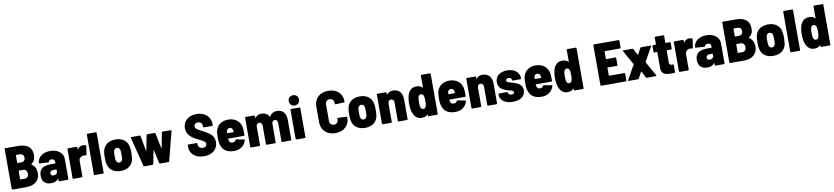

<svg xmlns="http://www.w3.org/2000/svg" viewBox="18 -1966 13912 3202"><g transform="rotate(-10 6974.0 -364.5)"><path d="M522 -199C521 -274 492 -326 439 -359C436 -361 436 -363 440 -365C487 -394 511 -439 511 -505C511 -643 421 -700 275 -700H59C52 -700 47 -695 47 -688V-12C47 -5 52 0 59 0H293C420 0 523 -62 522 -199ZM218 -558H277C323 -558 348 -533 348 -489C348 -445 323 -421 277 -421H218C215 -421 213 -423 213 -426V-553C213 -556 215 -558 218 -558ZM286 -143H218C215 -143 213 -145 213 -148V-288C213 -291 215 -293 218 -293H287C330 -293 356 -265 356 -218C356 -169 330 -143 286 -143Z M785 -525C663 -525 575 -459 568 -362C568 -355 572 -352 580 -351L725 -342C733 -341 735 -345 738 -352C743 -371 762 -383 786 -383C819 -383 840 -363 840 -332V-310C840 -307 838 -305 835 -305H766C638 -305 560 -265 560 -144C560 -25 638 8 718 8C773 7 811 -10 834 -45C837 -49 840 -47 840 -43V-12C840 -5 845 0 852 0H994C1001 0 1006 -5 1006 -12V-355C1006 -454 914 -525 785 -525ZM774 -113C746 -113 728 -129 728 -156C728 -187 751 -204 790 -204H835C838 -204 840 -202 840 -199V-169C840 -134 808 -113 774 -113Z M1342 -524C1298 -524 1268 -502 1249 -470C1247 -466 1244 -467 1244 -472V-505C1244 -512 1239 -517 1232 -517H1090C1083 -517 1078 -512 1078 -505V-12C1078 -5 1083 0 1090 0H1232C1239 0 1244 -5 1244 -12V-277C1244 -316 1271 -343 1301 -349C1310 -352 1320 -353 1330 -353C1341 -353 1352 -351 1360 -349C1368 -347 1373 -348 1374 -357L1396 -497C1397 -503 1396 -508 1391 -512C1380 -518 1365 -524 1342 -524Z M1450 0H1592C1599 0 1604 -5 1604 -12V-688C1604 -695 1599 -700 1592 -700H1450C1443 -700 1438 -695 1438 -688V-12C1438 -5 1443 0 1450 0Z M1892 8C2017 8 2098 -59 2112 -169C2115 -195 2117 -232 2117 -260C2117 -290 2115 -328 2110 -355C2095 -458 2016 -525 1892 -525C1768 -525 1688 -458 1673 -354C1668 -328 1666 -289 1666 -259C1666 -231 1668 -193 1672 -167C1686 -59 1767 8 1892 8ZM1892 -134C1861 -134 1841 -157 1835 -191C1833 -212 1832 -235 1832 -259C1832 -283 1833 -307 1836 -329C1841 -361 1861 -383 1892 -383C1922 -383 1942 -362 1947 -329C1949 -307 1951 -284 1951 -259C1951 -236 1950 -212 1948 -191C1942 -157 1922 -134 1892 -134Z M2292 0H2431C2438 0 2443 -3 2444 -11L2488 -236C2489 -241 2493 -241 2494 -236L2544 -11C2545 -4 2550 0 2557 0H2699C2706 0 2711 -3 2713 -10L2840 -503C2842 -512 2837 -516 2829 -516L2690 -518C2683 -518 2678 -515 2677 -507L2627 -250C2626 -246 2622 -246 2621 -250L2569 -507C2568 -514 2563 -518 2556 -518H2431C2424 -518 2419 -515 2418 -507L2369 -251C2368 -247 2364 -247 2363 -251L2316 -507C2315 -515 2310 -518 2303 -518H2163C2156 -518 2152 -515 2152 -509C2152 -508 2152 -506 2152 -505L2278 -10C2280 -3 2285 0 2292 0Z M3303 8C3443 8 3538 -69 3538 -195C3538 -318 3439 -358 3348 -410C3260 -453 3231 -471 3231 -510C3231 -545 3254 -566 3292 -566C3342 -566 3370 -533 3370 -496V-479C3370 -472 3375 -467 3382 -467H3521C3528 -467 3533 -472 3533 -479V-498C3533 -624 3435 -708 3295 -708C3161 -708 3067 -630 3067 -509C3067 -379 3176 -323 3261 -282C3336 -244 3373 -228 3373 -189C3373 -161 3354 -134 3310 -134C3259 -134 3228 -165 3228 -201V-219C3228 -226 3223 -231 3216 -231H3077C3070 -231 3065 -226 3065 -219V-193C3065 -73 3158 8 3303 8Z M4023 -329C4015 -444 3930 -525 3800 -525C3682 -525 3600 -456 3584 -352C3581 -331 3579 -301 3579 -275C3579 -229 3580 -190 3588 -155C3611 -51 3681 8 3811 8C3914 8 3985 -43 4017 -137C4020 -145 4016 -150 4008 -151L3880 -176C3873 -177 3868 -175 3865 -168C3855 -146 3835 -134 3807 -134C3777 -134 3758 -152 3751 -179C3748 -188 3747 -197 3746 -207C3746 -210 3748 -212 3751 -212H4013C4020 -212 4025 -216 4025 -224C4025 -234 4026 -245 4026 -258C4026 -281 4025 -307 4023 -329ZM3802 -383C3831 -383 3850 -364 3854 -336C3856 -327 3857 -318 3858 -308C3858 -305 3856 -303 3853 -303H3751C3748 -303 3746 -305 3746 -308C3746 -318 3747 -327 3749 -336C3754 -364 3772 -383 3802 -383Z M4628 -525C4583 -525 4533 -509 4503 -455C4500 -450 4497 -449 4495 -452C4470 -499 4426 -525 4365 -525C4326 -525 4287 -512 4258 -476C4255 -472 4252 -474 4252 -478V-505C4252 -512 4247 -517 4240 -517H4098C4091 -517 4086 -512 4086 -505V-12C4086 -5 4091 0 4098 0H4240C4247 0 4252 -5 4252 -12V-335C4256 -365 4275 -383 4302 -383C4332 -383 4352 -359 4352 -321V-12C4352 -5 4357 0 4364 0H4505C4512 0 4517 -5 4517 -12V-321C4517 -359 4537 -383 4567 -383C4596 -383 4615 -359 4615 -321V-12C4615 -5 4620 0 4627 0H4769C4776 0 4781 -5 4781 -12V-345C4781 -458 4729 -525 4628 -525Z M4938 -563C4988 -563 5025 -600 5025 -650C5025 -702 4988 -737 4938 -737C4887 -737 4851 -702 4851 -650C4851 -600 4887 -563 4938 -563ZM4867 0H5009C5016 0 5021 -5 5021 -12V-505C5021 -512 5016 -517 5009 -517H4867C4860 -517 4855 -512 4855 -505V-12C4855 -5 4860 0 4867 0Z M5527 8C5671 8 5766 -80 5766 -214V-216C5766 -223 5761 -229 5754 -229L5612 -235C5604 -235 5600 -232 5600 -224V-210C5600 -165 5571 -134 5527 -134C5483 -134 5454 -165 5454 -210V-490C5454 -535 5483 -566 5527 -566C5571 -566 5600 -535 5600 -490V-476C5600 -468 5604 -465 5612 -465L5754 -471C5761 -471 5766 -477 5766 -484V-488C5766 -622 5671 -708 5527 -708C5383 -708 5288 -619 5288 -482V-220C5288 -82 5383 8 5527 8Z M6030 8C6155 8 6236 -59 6250 -169C6253 -195 6255 -232 6255 -260C6255 -290 6253 -328 6248 -355C6233 -458 6154 -525 6030 -525C5906 -525 5826 -458 5811 -354C5806 -328 5804 -289 5804 -259C5804 -231 5806 -193 5810 -167C5824 -59 5905 8 6030 8ZM6030 -134C5999 -134 5979 -157 5973 -191C5971 -212 5970 -235 5970 -259C5970 -283 5971 -307 5974 -329C5979 -361 5999 -383 6030 -383C6060 -383 6080 -362 6085 -329C6087 -307 6089 -284 6089 -259C6089 -236 6088 -212 6086 -191C6080 -157 6060 -134 6030 -134Z M6592 -525C6554 -525 6516 -512 6490 -477C6487 -472 6483 -473 6483 -477V-505C6483 -512 6478 -517 6471 -517H6329C6322 -517 6317 -512 6317 -505V-12C6317 -5 6322 0 6329 0H6471C6478 0 6483 -5 6483 -12V-321C6483 -359 6503 -383 6534 -383C6565 -383 6585 -359 6585 -321V-12C6585 -5 6590 0 6597 0H6739C6746 0 6751 -5 6751 -12V-345C6751 -458 6692 -525 6592 -525Z M7095 -688V-490C7095 -486 7092 -485 7089 -488C7062 -517 7026 -525 6987 -525C6899 -525 6848 -465 6829 -366C6823 -334 6820 -309 6820 -267C6820 -224 6823 -190 6829 -157C6850 -57 6900 8 6986 8C7025 8 7062 -2 7089 -31C7092 -34 7095 -33 7095 -29V-12C7095 -5 7100 0 7107 0H7249C7256 0 7261 -5 7261 -12V-688C7261 -695 7256 -700 7249 -700H7107C7100 -700 7095 -695 7095 -688ZM7090 -187C7084 -156 7068 -134 7041 -134C7014 -134 6997 -156 6991 -187C6986 -216 6987 -246 6987 -279C6987 -298 6988 -317 6992 -334C6999 -364 7016 -383 7041 -383C7068 -383 7085 -363 7090 -333C7094 -311 7095 -286 7095 -260C7095 -234 7095 -210 7090 -187Z M7769 -329C7761 -444 7676 -525 7546 -525C7428 -525 7346 -456 7330 -352C7327 -331 7325 -301 7325 -275C7325 -229 7326 -190 7334 -155C7357 -51 7427 8 7557 8C7660 8 7731 -43 7763 -137C7766 -145 7762 -150 7754 -151L7626 -176C7619 -177 7614 -175 7611 -168C7601 -146 7581 -134 7553 -134C7523 -134 7504 -152 7497 -179C7494 -188 7493 -197 7492 -207C7492 -210 7494 -212 7497 -212H7759C7766 -212 7771 -216 7771 -224C7771 -234 7772 -245 7772 -258C7772 -281 7771 -307 7769 -329ZM7548 -383C7577 -383 7596 -364 7600 -336C7602 -327 7603 -318 7604 -308C7604 -305 7602 -303 7599 -303H7497C7494 -303 7492 -305 7492 -308C7492 -318 7493 -327 7495 -336C7500 -364 7518 -383 7548 -383Z M8107 -525C8069 -525 8031 -512 8005 -477C8002 -472 7998 -473 7998 -477V-505C7998 -512 7993 -517 7986 -517H7844C7837 -517 7832 -512 7832 -505V-12C7832 -5 7837 0 7844 0H7986C7993 0 7998 -5 7998 -12V-321C7998 -359 8018 -383 8049 -383C8080 -383 8100 -359 8100 -321V-12C8100 -5 8105 0 8112 0H8254C8261 0 8266 -5 8266 -12V-345C8266 -458 8207 -525 8107 -525Z M8532 8C8658 8 8744 -50 8744 -151C8744 -243 8671 -278 8601 -301C8544 -320 8481 -324 8481 -361C8481 -380 8499 -396 8528 -396C8559 -396 8578 -380 8578 -357V-353C8578 -346 8583 -341 8590 -341H8721C8728 -341 8733 -345 8733 -352C8733 -456 8651 -525 8525 -525C8404 -525 8322 -462 8322 -358C8322 -268 8386 -230 8442 -209C8505 -183 8577 -184 8577 -147C8577 -128 8559 -115 8531 -115C8500 -115 8474 -131 8474 -156V-157C8474 -164 8469 -169 8462 -169H8327C8320 -169 8315 -164 8315 -157V-149C8315 -56 8399 8 8532 8Z M9231 -329C9223 -444 9138 -525 9008 -525C8890 -525 8808 -456 8792 -352C8789 -331 8787 -301 8787 -275C8787 -229 8788 -190 8796 -155C8819 -51 8889 8 9019 8C9122 8 9193 -43 9225 -137C9228 -145 9224 -150 9216 -151L9088 -176C9081 -177 9076 -175 9073 -168C9063 -146 9043 -134 9015 -134C8985 -134 8966 -152 8959 -179C8956 -188 8955 -197 8954 -207C8954 -210 8956 -212 8959 -212H9221C9228 -212 9233 -216 9233 -224C9233 -234 9234 -245 9234 -258C9234 -281 9233 -307 9231 -329ZM9010 -383C9039 -383 9058 -364 9062 -336C9064 -327 9065 -318 9066 -308C9066 -305 9064 -303 9061 -303H8959C8956 -303 8954 -305 8954 -308C8954 -318 8955 -327 8957 -336C8962 -364 8980 -383 9010 -383Z M9565 -688V-490C9565 -486 9562 -485 9559 -488C9532 -517 9496 -525 9457 -525C9369 -525 9318 -465 9299 -366C9293 -334 9290 -309 9290 -267C9290 -224 9293 -190 9299 -157C9320 -57 9370 8 9456 8C9495 8 9532 -2 9559 -31C9562 -34 9565 -33 9565 -29V-12C9565 -5 9570 0 9577 0H9719C9726 0 9731 -5 9731 -12V-688C9731 -695 9726 -700 9719 -700H9577C9570 -700 9565 -695 9565 -688ZM9560 -187C9554 -156 9538 -134 9511 -134C9484 -134 9467 -156 9461 -187C9456 -216 9457 -246 9457 -279C9457 -298 9458 -317 9462 -334C9469 -364 9486 -383 9511 -383C9538 -383 9555 -363 9560 -333C9564 -311 9565 -286 9565 -260C9565 -234 9565 -210 9560 -187Z M10456 -570V-688C10456 -695 10451 -700 10444 -700H10028C10021 -700 10016 -695 10016 -688V-12C10016 -5 10021 0 10028 0H10444C10451 0 10456 -5 10456 -12V-130C10456 -137 10451 -142 10444 -142H10187C10184 -142 10182 -144 10182 -147V-276C10182 -279 10184 -281 10187 -281H10342C10349 -281 10354 -286 10354 -293V-411C10354 -418 10349 -423 10342 -423H10187C10184 -423 10182 -425 10182 -428V-553C10182 -556 10184 -558 10187 -558H10444C10451 -558 10456 -563 10456 -570Z M10494 0H10652C10658 0 10663 -3 10666 -9L10723 -116C10725 -119 10727 -119 10729 -116L10785 -9C10788 -3 10793 0 10799 0H10953C10959 0 10963 -3 10963 -8C10963 -10 10962 -12 10961 -14L10825 -256C10824 -258 10824 -260 10825 -262L10961 -503C10965 -511 10962 -517 10953 -517H10794C10788 -517 10782 -514 10779 -508L10724 -404C10722 -401 10720 -400 10718 -403L10662 -508C10659 -514 10653 -517 10647 -517H10494C10488 -517 10484 -514 10484 -509C10484 -507 10485 -505 10486 -503L10622 -262C10623 -260 10623 -258 10622 -256L10486 -14C10482 -6 10485 0 10494 0Z M11293 -405V-505C11293 -512 11288 -517 11281 -517H11210C11207 -517 11205 -519 11205 -522V-638C11205 -645 11200 -650 11193 -650H11058C11051 -650 11046 -645 11046 -638V-522C11046 -519 11044 -517 11041 -517H10996C10989 -517 10984 -512 10984 -505V-405C10984 -398 10989 -393 10996 -393H11041C11044 -393 11046 -391 11046 -388V-123C11046 -19 11110 2 11210 2C11228 2 11248 1 11268 0C11276 0 11280 -5 11280 -12V-130C11280 -137 11275 -142 11268 -142H11246C11219 -141 11205 -155 11205 -190V-388C11205 -391 11207 -393 11210 -393H11281C11288 -393 11293 -398 11293 -405Z M11610 -524C11566 -524 11536 -502 11517 -470C11515 -466 11512 -467 11512 -472V-505C11512 -512 11507 -517 11500 -517H11358C11351 -517 11346 -512 11346 -505V-12C11346 -5 11351 0 11358 0H11500C11507 0 11512 -5 11512 -12V-277C11512 -316 11539 -343 11569 -349C11578 -352 11588 -353 11598 -353C11609 -353 11620 -351 11628 -349C11636 -347 11641 -348 11642 -357L11664 -497C11665 -503 11664 -508 11659 -512C11648 -518 11633 -524 11610 -524Z M11897 -525C11775 -525 11687 -459 11680 -362C11680 -355 11684 -352 11692 -351L11837 -342C11845 -341 11847 -345 11850 -352C11855 -371 11874 -383 11898 -383C11931 -383 11952 -363 11952 -332V-310C11952 -307 11950 -305 11947 -305H11878C11750 -305 11672 -265 11672 -144C11672 -25 11750 8 11830 8C11885 7 11923 -10 11946 -45C11949 -49 11952 -47 11952 -43V-12C11952 -5 11957 0 11964 0H12106C12113 0 12118 -5 12118 -12V-355C12118 -454 12026 -525 11897 -525ZM11886 -113C11858 -113 11840 -129 11840 -156C11840 -187 11863 -204 11902 -204H11947C11950 -204 11952 -202 11952 -199V-169C11952 -134 11920 -113 11886 -113Z M12674 -199C12673 -274 12644 -326 12591 -359C12588 -361 12588 -363 12592 -365C12639 -394 12663 -439 12663 -505C12663 -643 12573 -700 12427 -700H12211C12204 -700 12199 -695 12199 -688V-12C12199 -5 12204 0 12211 0H12445C12572 0 12675 -62 12674 -199ZM12370 -558H12429C12475 -558 12500 -533 12500 -489C12500 -445 12475 -421 12429 -421H12370C12367 -421 12365 -423 12365 -426V-553C12365 -556 12367 -558 12370 -558ZM12438 -143H12370C12367 -143 12365 -145 12365 -148V-288C12365 -291 12367 -293 12370 -293H12439C12482 -293 12508 -265 12508 -218C12508 -169 12482 -143 12438 -143Z M12944 8C13069 8 13150 -59 13164 -169C13167 -195 13169 -232 13169 -260C13169 -290 13167 -328 13162 -355C13147 -458 13068 -525 12944 -525C12820 -525 12740 -458 12725 -354C12720 -328 12718 -289 12718 -259C12718 -231 12720 -193 12724 -167C12738 -59 12819 8 12944 8ZM12944 -134C12913 -134 12893 -157 12887 -191C12885 -212 12884 -235 12884 -259C12884 -283 12885 -307 12888 -329C12893 -361 12913 -383 12944 -383C12974 -383 12994 -362 12999 -329C13001 -307 13003 -284 13003 -259C13003 -236 13002 -212 13000 -191C12994 -157 12974 -134 12944 -134Z M13243 0H13385C13392 0 13397 -5 13397 -12V-688C13397 -695 13392 -700 13385 -700H13243C13236 -700 13231 -695 13231 -688V-12C13231 -5 13236 0 13243 0Z M13744 -688V-490C13744 -486 13741 -485 13738 -488C13711 -517 13675 -525 13636 -525C13548 -525 13497 -465 13478 -366C13472 -334 13469 -309 13469 -267C13469 -224 13472 -190 13478 -157C13499 -57 13549 8 13635 8C13674 8 13711 -2 13738 -31C13741 -34 13744 -33 13744 -29V-12C13744 -5 13749 0 13756 0H13898C13905 0 13910 -5 13910 -12V-688C13910 -695 13905 -700 13898 -700H13756C13749 -700 13744 -695 13744 -688ZM13739 -187C13733 -156 13717 -134 13690 -134C13663 -134 13646 -156 13640 -187C13635 -216 13636 -246 13636 -279C13636 -298 13637 -317 13641 -334C13648 -364 13665 -383 13690 -383C13717 -383 13734 -363 13739 -333C13743 -311 13744 -286 13744 -260C13744 -234 13744 -210 13739 -187Z"/></g></svg>

Font: Barlow Semi Condensed ExtraBold
Style: Regular
Weight: 800
Width: 4
Designer: Jeremy Tribby
Foundry: Tribby Type
Version: Version 1.422;hotconv 1.0.109;makeotfexe 2.5.65596